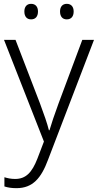

<svg xmlns="http://www.w3.org/2000/svg" viewBox="-20 -740 510 1001"><path d="M107 -680C107 -654 120 -639 142 -639C165 -639 178 -654 178 -680C178 -705 165 -720 142 -720C120 -720 107 -705 107 -680ZM293 -680C293 -654 306 -639 328 -639C351 -639 364 -654 364 -680C364 -705 351 -720 328 -720C306 -720 293 -705 293 -680ZM1 -532 209 -2 175 87C147 159 115 193 59 193C37 193 19 189 3 184V232C21 238 41 241 66 241C151 241 195 188 230 94L470 -532H409L285 -200C264 -143 247 -92 238 -61H235C226 -97 210 -143 188 -202L61 -532Z"/></svg>

Font: Noto Sans Gujarati Light
Style: Regular
Weight: 300
Designer: Jelle Bosma - Monotype Design Team, Universal Thirst
Foundry: Monotype Imaging Inc.
Version: Version 2.106